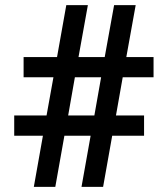

<svg xmlns="http://www.w3.org/2000/svg" viewBox="-20 -731 638 751"><path d="M196.3 0 231.9 -200.2H334.5L298.8 0H383.3L418.9 -200.2H543.5V-279.3H433.6L460 -428.7H580.6V-507.8H474.1L510.7 -710.9H426.3L389.6 -507.8H287.1L323.7 -710.9H239.3L203.1 -507.8H72.3V-428.7H189L162.1 -279.3H35.6V-200.2H147.9L112.3 0ZM272.9 -428.7H375.5L349.1 -279.3H246.6Z"/></svg>

Font: Vazirmatn SemiBold
Style: Regular
Weight: 600
Designer: Saber Rastikerdar
Foundry: Saber Rastikerdar
Version: Version 33.003